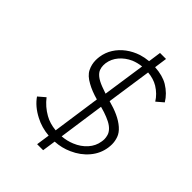

<svg xmlns="http://www.w3.org/2000/svg" viewBox="-247 -899 1107 1107"><g transform="rotate(45 306.5 -345.5)"><path d="M263 91 275 9Q214 4 163 -23Q101 -55 68 -103L110 -139Q144 -95 192 -68Q230 -46 282 -41L324 -335Q270 -350 233 -371Q190 -394 174.5 -425Q159 -456 159 -491Q159 -504 161 -519Q167 -560 188.5 -594Q210 -628 243.5 -653Q277 -678 319 -692Q348 -701 381 -704L392 -782H441L430 -704Q495 -700 537 -675Q586 -645 613 -600L571 -564Q547 -603 505 -629Q470 -650 423 -654L383 -380Q428 -368 463 -352Q500 -335 525.5 -312.5Q551 -290 560 -264.5Q569 -239 569 -214Q569 -201 567 -186Q559 -130 521.5 -85.5Q484 -41 427 -16Q379 6 324 9L312 91ZM374 -654Q340 -650 311 -638Q271 -620 244.5 -589Q218 -558 212 -518Q211 -509 211 -500Q211 -484 217 -468Q223 -452 241.5 -437Q260 -422 294 -409Q312 -402 336 -394ZM331 -41Q371 -44 407 -59Q451 -77 480 -109.5Q509 -142 515 -183Q517 -194 517 -204Q517 -217 512.5 -233Q508 -249 494 -264Q480 -279 457.5 -290.5Q435 -302 405 -312Q389 -317 371 -322Z"/></g></svg>

Font: Lexend ExtLt
Style: Italic
Weight: 250
Italic angle: -8.13011°
Designer: Bonnie Shaver-Troup, Thomas Jockin
Foundry: Lexend
Version: Version 1.007